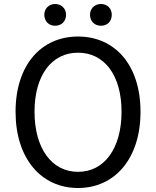

<svg xmlns="http://www.w3.org/2000/svg" viewBox="-20 -929 782 962"><path d="M371 13C555 13 684 -134 684 -369C684 -604 555 -746 371 -746C187 -746 58 -604 58 -369C58 -134 187 13 371 13ZM371 -68C239 -68 153 -186 153 -369C153 -552 239 -665 371 -665C503 -665 589 -552 589 -369C589 -186 503 -68 371 -68ZM256 -800C288 -800 311 -822 311 -855C311 -886 288 -909 256 -909C225 -909 202 -886 202 -855C202 -822 225 -800 256 -800ZM486 -800C518 -800 540 -822 540 -855C540 -886 518 -909 486 -909C454 -909 431 -886 431 -855C431 -822 454 -800 486 -800Z"/></svg>

Font: Source Han Sans KR
Style: Regular
Weight: 400
Designer: Ryoko NISHIZUKA 西塚涼子 (kana, bopomofo & ideographs); Paul D. Hunt (Latin, Greek & Cyrillic); Sandoll Communications 산돌커뮤니
Foundry: Adobe
Version: Version 2.004;hotconv 1.0.118;makeotfexe 2.5.65603